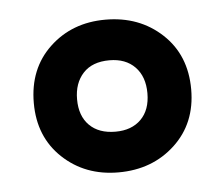

<svg xmlns="http://www.w3.org/2000/svg" viewBox="-34 -761 428 367"><g transform="rotate(-5 180.5 -577.5)"><path d="M180 -431Q116 -431 73 -471.5Q30 -512 30 -577Q30 -643 73 -683.5Q116 -724 180 -724Q245 -724 288.5 -683.5Q332 -643 332 -577Q332 -512 288.5 -471.5Q245 -431 180 -431ZM181 -509Q212 -509 230 -527Q248 -545 248 -577Q248 -609 230 -627.5Q212 -646 181 -646Q148 -646 130.5 -627Q113 -608 113 -577Q113 -545 131 -527Q149 -509 181 -509Z"/></g></svg>

Font: Noto Sans Lao UI ExtCond
Style: Bold
Weight: 700
Width: 2
Designer: Monotype Design Team
Foundry: Monotype Imaging Inc.
Version: Version 2.000; ttfautohint (v1.8.4.7-5d5b)